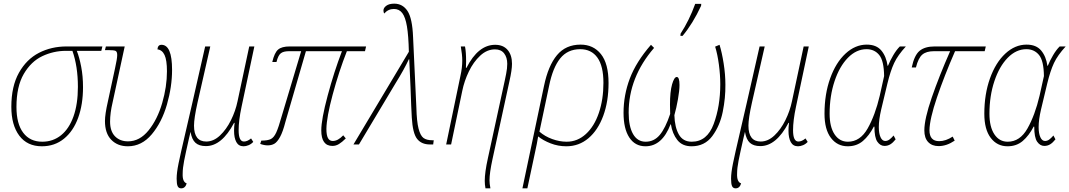

<svg xmlns="http://www.w3.org/2000/svg" viewBox="-20 -790 5848 1050"><path d="M42 -206Q42 -318 83.5 -392Q125 -466 193 -501Q261 -536 344 -536H540L534 -512H400Q414 -477 424 -425Q434 -373 434 -313Q434 -219 407.5 -146Q381 -73 330 -31.5Q279 10 209 10Q129 10 85.5 -48Q42 -106 42 -206ZM406 -315Q406 -427 376 -512H341Q273 -512 211.5 -483Q150 -454 110 -385.5Q70 -317 70 -205Q70 -113 107 -64Q144 -15 211 -15Q270 -15 314 -50.5Q358 -86 382 -153.5Q406 -221 406 -315Z M554 -128Q554 -165 570 -235L609 -416Q621 -470 621 -489Q621 -507 612.5 -511.5Q604 -516 572 -516H554L559 -536H662L596 -231Q582 -172 582 -125Q582 -72 609 -44.5Q636 -17 680 -17Q744 -17 792.5 -77Q841 -137 867 -226.5Q893 -316 893 -400Q893 -461 880 -489Q867 -517 841 -520Q843 -545 863 -545Q921 -545 921 -408Q921 -316 893 -218.5Q865 -121 810 -55.5Q755 10 679 10Q623 10 588.5 -25.5Q554 -61 554 -128Z M946 187Q946 155 956.5 103.5Q967 52 993 -59L1032 -228L1102 -536H1130L1060 -228Q1041 -143 1041 -103Q1041 -16 1108 -16Q1148 -16 1183 -49Q1218 -82 1243 -132.5Q1268 -183 1279 -236L1343 -536H1371L1301 -206Q1285 -131 1285 -78Q1285 -16 1314 -16Q1333 -16 1353 -33L1365 -14Q1354 -2 1339.5 4Q1325 10 1312 10Q1285 10 1272.5 -13Q1260 -36 1260 -75Q1260 -96 1263 -118H1260Q1193 9 1106 9Q1069 9 1049 -9Q1029 -27 1022 -69L1013 -31Q995 48 987 89Q979 130 979 159Q977 205 1001 213Q993 240 971 240Q957 240 951.5 228Q946 216 946 187Z M1737 -77Q1737 -137 1772 -267.5Q1807 -398 1850 -510H1653L1541 -124Q1527 -69 1511.5 -41Q1496 -13 1480.5 -4Q1465 5 1444 5Q1425 5 1403 -3L1409 -21Q1444 -21 1461 -29.5Q1478 -38 1490.5 -65Q1503 -92 1521 -156L1627 -510H1560Q1530 -510 1515.5 -498.5Q1501 -487 1492 -451H1469Q1481 -502 1501 -519Q1521 -536 1564 -536H1982L1976 -510H1877Q1833 -398 1799.5 -273.5Q1766 -149 1765 -85Q1765 -51 1773.5 -35Q1782 -19 1800 -19Q1828 -19 1857 -50L1871 -33Q1851 -13 1834 -2.5Q1817 8 1798 8Q1737 8 1737 -77Z M2216 -507Q2214 -595 2205.5 -645.5Q2197 -696 2180 -718.5Q2163 -741 2134 -741Q2103 -741 2081 -716Q2077 -723 2077 -733Q2077 -747 2092.5 -758.5Q2108 -770 2136 -770Q2182 -770 2208.5 -730Q2235 -690 2239 -587L2257 -202Q2259 -125 2269 -86.5Q2279 -48 2296 -35.5Q2313 -23 2344 -23H2352L2349 0H2331Q2285 0 2261 -30.5Q2237 -61 2232 -147Q2229 -196 2225 -314Q2223 -344 2218 -466H2216Q2190 -410 2144 -336L1943 0H1913Z M2631 199Q2631 153 2648 76L2741 -352Q2742 -357 2748 -386.5Q2754 -416 2754 -441Q2754 -476 2737 -498Q2720 -520 2687 -520Q2643 -520 2606 -485.5Q2569 -451 2544 -399Q2519 -347 2508 -293L2447 0H2420L2498 -375Q2508 -419 2508 -459Q2508 -491 2500 -536H2523Q2529 -506 2529 -454Q2529 -430 2528 -419H2531Q2595 -545 2688 -545Q2732 -545 2756 -517Q2780 -489 2780 -441Q2780 -408 2766 -346L2673 82Q2657 156 2657 196Q2657 215 2662 240H2635Q2631 220 2631 199Z M2955 -320Q2978 -431 3026 -488.5Q3074 -546 3155 -546Q3225 -546 3266.5 -494Q3308 -442 3308 -336Q3308 -235 3279 -156.5Q3250 -78 3198 -34Q3146 10 3077 10Q3032 10 2991 -6Q2950 -22 2923 -44Q2917 -6 2906 43L2864 240H2837ZM3280 -337Q3280 -429 3247 -475Q3214 -521 3153 -521Q3084 -521 3043.5 -470.5Q3003 -420 2983 -321L2930 -70Q2960 -44 3000 -29.5Q3040 -15 3079 -15Q3138 -15 3184 -57Q3230 -99 3255 -172.5Q3280 -246 3280 -337Z M3390 -173Q3390 -270 3424.5 -361Q3459 -452 3540 -545L3557 -528Q3418 -367 3418 -174Q3418 -99 3442 -57Q3466 -15 3511 -15Q3557 -15 3588 -52Q3619 -89 3645 -167Q3644 -178 3644 -218Q3644 -289 3655.5 -329Q3667 -369 3681 -369Q3696 -369 3696 -325Q3696 -295 3687.5 -247Q3679 -199 3668 -160Q3670 -94 3692.5 -54.5Q3715 -15 3763 -15Q3847 -15 3883 -112Q3919 -209 3919 -329Q3919 -380 3911.5 -436.5Q3904 -493 3891 -535L3915 -545Q3928 -503 3937.5 -443Q3947 -383 3947 -327Q3948 -255 3932.5 -178.5Q3917 -102 3875.5 -46Q3834 10 3762 10Q3711 10 3684 -24.5Q3657 -59 3649 -110H3647Q3601 10 3510 10Q3453 10 3421.5 -38Q3390 -86 3390 -173ZM3702 -606Q3749 -678 3782 -769H3815L3814 -758Q3769 -661 3713 -594H3701Z M3978 187Q3978 155 3988.5 103.5Q3999 52 4025 -59L4064 -228L4134 -536H4162L4092 -228Q4073 -143 4073 -103Q4073 -16 4140 -16Q4180 -16 4215 -49Q4250 -82 4275 -132.5Q4300 -183 4311 -236L4375 -536H4403L4333 -206Q4317 -131 4317 -78Q4317 -16 4346 -16Q4365 -16 4385 -33L4397 -14Q4386 -2 4371.5 4Q4357 10 4344 10Q4317 10 4304.5 -13Q4292 -36 4292 -75Q4292 -96 4295 -118H4292Q4225 9 4138 9Q4101 9 4081 -9Q4061 -27 4054 -69L4045 -31Q4027 48 4019 89Q4011 130 4011 159Q4009 205 4033 213Q4025 240 4003 240Q3989 240 3983.5 228Q3978 216 3978 187Z M4489 -168Q4489 -275 4520 -361.5Q4551 -448 4604 -497Q4657 -546 4720 -546Q4773 -546 4800 -513.5Q4827 -481 4834 -430H4836Q4848 -459 4865 -488Q4882 -517 4901 -536H4934Q4890 -488 4870 -445.5Q4850 -403 4833 -333L4799 -191Q4786 -135 4786 -95Q4786 -60 4795.5 -39.5Q4805 -19 4821 -19Q4833 -19 4843.5 -26.5Q4854 -34 4867 -49L4878 -28Q4864 -10 4849.5 -1Q4835 8 4817 8Q4794 8 4778 -15Q4762 -38 4762 -97L4759 -98Q4733 -48 4699 -19Q4665 10 4616 10Q4559 10 4524 -36Q4489 -82 4489 -168ZM4791 -266 4815 -374Q4814 -458 4788 -489.5Q4762 -521 4719 -521Q4663 -521 4617 -474Q4571 -427 4544 -346Q4517 -265 4517 -168Q4517 -96 4544 -55.5Q4571 -15 4617 -15Q4684 -15 4725 -87.5Q4766 -160 4791 -266Z M5035 -77Q5035 -139 5075.5 -256.5Q5116 -374 5176 -510H5087Q5046 -510 5024 -491.5Q5002 -473 4989 -421H4966Q4980 -488 5009 -512Q5038 -536 5091 -536H5371L5365 -510H5203Q5144 -375 5104 -257Q5064 -139 5063 -78Q5063 -18 5116 -18Q5152 -18 5190 -43L5201 -21Q5157 9 5113 9Q5077 9 5056 -13Q5035 -35 5035 -77Z M5363 -168Q5363 -275 5394 -361.5Q5425 -448 5478 -497Q5531 -546 5594 -546Q5647 -546 5674 -513.5Q5701 -481 5708 -430H5710Q5722 -459 5739 -488Q5756 -517 5775 -536H5808Q5764 -488 5744 -445.5Q5724 -403 5707 -333L5673 -191Q5660 -135 5660 -95Q5660 -60 5669.5 -39.5Q5679 -19 5695 -19Q5707 -19 5717.5 -26.5Q5728 -34 5741 -49L5752 -28Q5738 -10 5723.5 -1Q5709 8 5691 8Q5668 8 5652 -15Q5636 -38 5636 -97L5633 -98Q5607 -48 5573 -19Q5539 10 5490 10Q5433 10 5398 -36Q5363 -82 5363 -168ZM5665 -266 5689 -374Q5688 -458 5662 -489.5Q5636 -521 5593 -521Q5537 -521 5491 -474Q5445 -427 5418 -346Q5391 -265 5391 -168Q5391 -96 5418 -55.5Q5445 -15 5491 -15Q5558 -15 5599 -87.5Q5640 -160 5665 -266Z"/></svg>

Font: Noto Serif NarrowThin
Style: Italic
Weight: 250
Width: 4
Italic angle: -12°
Designer: Monotype Design Team
Foundry: Monotype Imaging Inc.
Version: Version 1.001